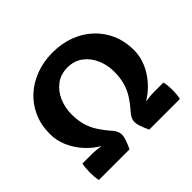

<svg xmlns="http://www.w3.org/2000/svg" viewBox="-163 -894 1090 1090"><g transform="rotate(-45 381.5 -349.0)"><path d="M308 -143Q331.5 -116 331.5 -89Q331.5 -75 324 -52.5Q316.5 -30 302.5 0Q289 -38.5 262.2 -71.8Q235.5 -105 194 -131Q153 -156.5 119 -195.2Q85 -234 64.5 -281.5Q44 -329 44 -381Q44 -452.5 69.8 -510.8Q95.5 -569 141.5 -610.8Q187.5 -652.5 249 -675.2Q310.5 -698 381.5 -698Q454.5 -698 516 -675Q577.5 -652 623 -609.5Q668.5 -567 693.8 -509Q719 -451 719 -381Q719 -329 698.5 -281.5Q678 -234 644 -195.2Q610 -156.5 569 -131Q527.5 -105 500.8 -71.8Q474 -38.5 460.5 0Q446.5 -30 439 -52.5Q431.5 -75 431.5 -89Q431.5 -116 455 -143Q490 -182.5 511.5 -217.2Q533 -252 543 -289.5Q553 -327 553 -373.5Q553 -426.5 532.8 -473.2Q512.5 -520 474.2 -549Q436 -578 381.5 -578Q327 -578 288.8 -549Q250.5 -520 230.2 -473.2Q210 -426.5 210 -373.5Q210 -327 220 -289.5Q230 -252 251.8 -217.2Q273.5 -182.5 308 -143ZM460.5 0 469.5 -111Q513.5 -116 554.2 -124Q595 -132 633 -132H706.5Q710.5 -116.5 712 -99.2Q713.5 -82 713.5 -65Q713.5 -48.5 712 -31.8Q710.5 -15 706.5 0ZM56.5 0Q53 -15 51.5 -31.8Q50 -48.5 50 -65Q50 -82 51.5 -99.2Q53 -116.5 56.5 -132H130Q168 -132 208.8 -124Q249.5 -116 293.5 -111L302.5 0Z"/></g></svg>

Font: Signika
Style: Bold
Weight: 700
Designer: Anna Giedry
Foundry: Anna Giedry
Version: Version 2.001